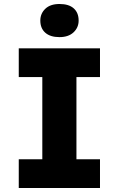

<svg xmlns="http://www.w3.org/2000/svg" viewBox="-20 -942 595 962"><path d="M74 0V-144H192V-556H74V-700H481V-556H363V-144H481V0ZM278 -756Q232 -756 207 -778Q182 -800 182 -839Q182 -874 207 -898Q232 -922 278 -922Q325 -922 349.5 -900Q374 -878 374 -839Q374 -804 348.5 -780Q323 -756 278 -756Z"/></svg>

Font: Readex Pro
Style: Bold
Weight: 700
Designer: Bonnie Shaver-Troup, Thomas Jockin
Foundry: Lexend
Version: Version 1.203; ttfautohint (v1.8.3)